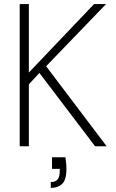

<svg xmlns="http://www.w3.org/2000/svg" viewBox="-20 -720 569 945"><path d="M77 0V-700H122V-363L443 -700H502L207 -394L505 0H448L174 -361L122 -305V0ZM230 205V176Q254 176 264 162.5Q274 149 274 124V111H236V54H302Q307 86 307 110Q307 166 285.5 185.5Q264 205 230 205Z"/></svg>

Font: DM Sans ExtraLight
Style: Regular
Weight: 200
Designer: Colophon Foundry, Jonny Pinhorn
Foundry: Colophon Foundry
Version: Version 4.004; ttfautohint (v1.8.4.7-5d5b)